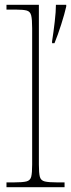

<svg xmlns="http://www.w3.org/2000/svg" viewBox="-20 -780 296 800"><path d="M197 -608Q203 -646 208 -689Q213 -732 213 -760H256V-753Q249 -722 235 -678Q221 -634 207 -600H197ZM7 0V-20H37Q74 -20 90 -24Q106 -28 110 -43.5Q114 -59 114 -94V-662Q114 -699 110 -715.5Q106 -732 91.5 -736Q77 -740 47 -740H7V-760H142V-94Q142 -59 146 -43.5Q150 -28 166.5 -24Q183 -20 219 -20H249V0Z"/></svg>

Font: Noto Serif Thin
Style: Regular
Weight: 100
Designer: Monotype Design Team
Foundry: Monotype Imaging Inc.
Version: Version 2.015